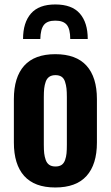

<svg xmlns="http://www.w3.org/2000/svg" viewBox="-20 -829 495 858"><path d="M83 -654.8Q83 -728 118.4 -768.6Q153.8 -809.1 227.1 -809.1Q301.3 -809.1 336.7 -768.6Q372.1 -728 372.1 -654.8H293.9Q293.9 -698.7 278.6 -717.8Q263.2 -736.8 227.1 -736.8Q191.4 -736.8 176.3 -717.8Q161.1 -698.7 160.2 -654.8ZM227.1 8.8Q134.3 8.8 88.1 -42.7Q42 -94.2 42 -191.9V-386.2Q42 -483.9 88.1 -535.4Q134.3 -586.9 227.1 -586.9Q320.3 -586.9 366.7 -535.4Q413.1 -483.9 413.1 -386.2V-191.9Q413.1 -94.2 366.7 -42.7Q320.3 8.8 227.1 8.8ZM228 -85Q244.6 -85 255.1 -92Q265.6 -99.1 270.8 -113.8Q275.9 -128.4 277.3 -143.6Q278.8 -158.7 278.8 -182.1V-395Q278.8 -418.5 277.1 -433.8Q275.4 -449.2 270.5 -464.1Q265.6 -479 255.1 -486.1Q244.6 -493.2 228 -493.2Q210.9 -493.2 200.2 -485.8Q189.5 -478.5 184.3 -463.9Q179.2 -449.2 177.5 -433.8Q175.8 -418.5 175.8 -395V-182.1Q175.8 -159.2 177.5 -144Q179.2 -128.9 184.3 -114.3Q189.5 -99.6 200.2 -92.3Q210.9 -85 228 -85Z"/></svg>

Font: Oswald Medium
Style: Regular
Weight: 500
Designer: Vernon Adams
Foundry: Vernon Adams
Version: Version 4.103